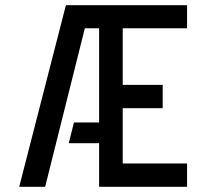

<svg xmlns="http://www.w3.org/2000/svg" viewBox="-20 -720 767 740"><path d="M54 0 234 -700H701V-611H453V-393H607V-303H453V-90H701V0H362V-168H245L265 -248H362V-611H307L154 0Z"/></svg>

Font: Stick No Bills Medium
Style: Regular
Weight: 500
Version: Version 2.000